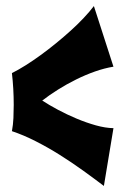

<svg xmlns="http://www.w3.org/2000/svg" viewBox="-20 -679 415 628"><path d="M319.8 -70.8Q287.6 -95.2 251 -121.6Q214.4 -147.9 175.5 -172.4Q136.7 -196.8 96.9 -217Q57.1 -237.3 19 -250Q22.9 -271 23.9 -293Q24.9 -314.9 24.9 -335.9Q24.9 -388.7 19 -439.9Q39.6 -450.2 63.7 -465.3Q87.9 -480.5 113 -498.8Q138.2 -517.1 163.3 -537.6Q188.5 -558.1 211.4 -578.9Q234.4 -599.6 253.9 -620.4Q273.4 -641.1 287.1 -659.2L351.1 -460.9Q321.8 -456.1 290.5 -445.1Q259.3 -434.1 228.8 -418.9Q198.2 -403.8 169.9 -386Q141.6 -368.2 118.2 -350.1Q140.6 -335.4 169.9 -319.8Q199.2 -304.2 230.7 -291Q262.2 -277.8 293.5 -269Q324.7 -260.3 351.1 -259.8Z"/></svg>

Font: Spicy Rice
Style: Regular
Weight: 400
Version: Version 1.000